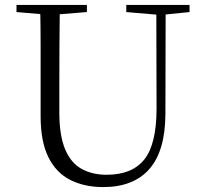

<svg xmlns="http://www.w3.org/2000/svg" viewBox="-20 -745 832 780"><path d="M399 15Q323 15 265.5 -14Q208 -43 176.5 -106.5Q145 -170 145 -273V-389Q145 -474 145 -558Q145 -642 143 -725H223Q222 -643 221.5 -559Q221 -475 221 -389V-288Q221 -196 244 -140Q267 -84 310.5 -59.5Q354 -35 413 -35Q517 -35 566.5 -97.5Q616 -160 616 -304L615 -725H653L652 -281Q651 -131 586.5 -58Q522 15 399 15ZM47 -696V-725H333V-696L197 -685H177ZM493 -696V-725H750V-696L641 -685H622Z"/></svg>

Font: Noto Serif JP ExtraLight Light
Style: Regular
Weight: 300
Version: Version 2.003-H1;hotconv 1.1.1;makeotfexe 2.6.0